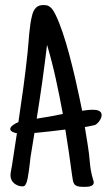

<svg xmlns="http://www.w3.org/2000/svg" viewBox="-20 -723 422 759"><path d="M381.8 -268.6Q381.8 -258.3 374.5 -247.1Q367.2 -235.8 358.4 -230.5Q356 -229 350.1 -227.5Q344.2 -226.1 337.6 -224.9Q331.1 -223.6 325 -222.4Q318.8 -221.2 315.4 -220.7L327.1 -148.4Q332.5 -114.7 335.2 -80.8Q337.9 -46.9 347.7 -13.7Q348.6 -10.7 349.6 -8.3Q350.6 -5.9 350.6 -2Q350.6 4.4 346.9 7.8Q343.3 11.2 338.1 12.9Q333 14.6 327.1 15.1Q321.3 15.6 316.4 15.6H309.6Q294.4 15.6 286.4 13.2Q278.3 10.7 273.9 4.9Q269.5 -1 268.1 -10Q266.6 -19 264.6 -32.2Q252.9 -121.6 238.3 -210.9Q208 -207 177.5 -203.6Q147 -200.2 116.2 -197.3L100.6 -101.6Q99.6 -92.8 97.9 -77.6Q96.2 -62.5 94 -46.6Q91.8 -30.8 89.1 -17.1Q86.4 -3.4 83 2.9Q80.1 8.8 77.6 11.2Q75.2 13.7 68.4 13.7Q59.6 13.7 51 10.5Q42.5 7.3 35.9 1.7Q29.3 -3.9 25.4 -11.7Q21.5 -19.5 21.5 -29.3Q21.5 -39.1 23.7 -48.8Q25.9 -58.6 27.3 -68.4Q32.7 -100.6 37.1 -132.6Q41.5 -164.6 46.9 -196.3Q43.5 -196.8 39.1 -198Q34.7 -199.2 30.5 -201.2Q26.4 -203.1 23.4 -206.1Q20.5 -209 20.5 -212.9Q20.5 -217.8 24.2 -221.9Q27.8 -226.1 33 -229.7Q38.1 -233.4 43.5 -236.1Q48.8 -238.8 52.7 -240.2Q63 -308.6 72.3 -376.5Q81.5 -444.3 88.9 -513.7Q90.8 -532.2 92.3 -551.3Q93.8 -570.3 95.5 -589.4Q97.2 -608.4 99.9 -627Q102.5 -645.5 107.4 -664.1Q111.8 -681.6 122.1 -692.4Q132.3 -703.1 152.3 -703.1Q158.2 -703.1 163.8 -702.1Q169.4 -701.2 173.8 -698.2Q186.5 -691.9 200.2 -663.6Q213.9 -635.3 227.5 -595Q241.2 -554.7 253.7 -507.8Q266.1 -460.9 276.4 -417Q286.6 -373 293.9 -337.6Q301.3 -302.2 304.7 -285.2Q314.9 -286.6 325.2 -287.8Q335.4 -289.1 345.7 -289.1Q350.6 -289.1 356.9 -288.6Q363.3 -288.1 368.9 -285.9Q374.5 -283.7 378.2 -279.5Q381.8 -275.4 381.8 -268.6ZM228.5 -272.5Q215.8 -341.8 200.9 -409.9Q186 -478 166 -545.9Q157.2 -472.2 147 -399.4Q136.7 -326.7 125 -253.9Q151.4 -257.8 177 -262.5Q202.6 -267.1 228.5 -272.5Z"/></svg>

Font: Just Another Hand
Style: Regular
Weight: 400
Designer: Astigmatic (AOETI)
Foundry: Astigmatic (AOETI)
Version: Version 1.000